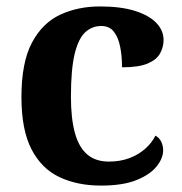

<svg xmlns="http://www.w3.org/2000/svg" viewBox="-20 -569 567 599"><path d="M295.2 10Q221.6 10 165.8 -16.3Q109.9 -42.5 78.4 -103Q46.9 -163.5 46.9 -266.2Q46.9 -374.3 79.6 -435.8Q112.3 -497.3 167.7 -523.1Q223.1 -548.9 291.9 -548.9Q357.1 -548.9 401.2 -535Q445.2 -521.1 467.8 -497.4Q490.3 -473.8 490.3 -444Q490.3 -422.7 479.7 -402.9Q469.1 -383.1 441.2 -371Q413.3 -359 360.7 -359Q360.7 -393.9 354.9 -423Q349.2 -452.2 335.2 -470.1Q321.3 -487.9 296 -487.9Q267.3 -487.9 246 -468.5Q224.8 -449 213 -401.1Q201.3 -353.1 201.3 -267.2Q201.3 -199.6 213.6 -154.7Q225.9 -109.7 252 -87.3Q278 -64.9 319.8 -64.9Q354.9 -64.9 383.5 -75.6Q412.1 -86.3 433.1 -105Q454 -123.6 465 -145.9Q477.6 -138.7 483.3 -126.3Q489 -113.9 489 -99.9Q489 -75.2 468.5 -49.7Q448.1 -24.2 405.6 -7.1Q363.2 10 295.2 10Z"/></svg>

Font: Noto Serif Khmer
Style: Regular
Weight: 400
Designer: Danh Hong and the Monotype Design Team
Foundry: Monotype Imaging Inc.
Version: Version 2.003